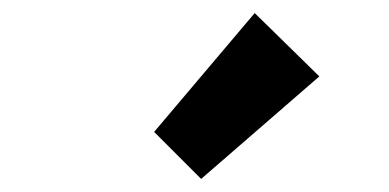

<svg xmlns="http://www.w3.org/2000/svg" viewBox="-20 -846 595 294"><path d="M288 -572 216 -644 370 -826 469 -729Z"/></svg>

Font: Giro Regular
Style: Bold
Weight: 700
Designer: Paul D. Hunt
Foundry: Adobe Systems Incorporated
Version: Version 1.000;PS 1.0;hotconv 1.0.88;makeotf.lib2.5.647800